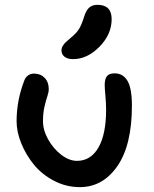

<svg xmlns="http://www.w3.org/2000/svg" viewBox="-20 -810 639 796"><path d="M283.2 -564.9Q260.3 -564.9 247.6 -574.7Q234.9 -584.5 234.9 -601.1Q234.9 -610.8 240.2 -619.6Q245.6 -628.4 252 -634.5Q258.3 -640.6 273.9 -653.8Q296.9 -672.4 307.6 -689.9Q318.4 -707.5 328.1 -738.8Q336.9 -767.6 350.1 -778.8Q363.3 -790 383.8 -790Q442.9 -790 442.9 -731Q442.9 -667.5 392.3 -616.2Q341.8 -564.9 283.2 -564.9ZM311 -34.2Q253.9 -34.2 203.4 -60.8Q152.8 -87.4 119.9 -128.2Q86.9 -168.9 67.9 -216.3Q48.8 -263.7 48.8 -307.1Q48.8 -394.5 81.1 -477.1Q85.4 -489.3 96.2 -497.1Q106.9 -504.9 121.1 -504.9Q147.9 -504.9 165 -487.3Q182.1 -469.7 182.1 -440.9Q182.1 -427.2 176 -409.7Q169.9 -392.1 164.1 -366.5Q158.2 -340.8 158.2 -307.1Q158.2 -270.5 179.7 -231.9Q201.2 -193.4 234.1 -168.2Q267.1 -143.1 298.8 -143.1Q356.4 -143.1 388.2 -198.5Q419.9 -253.9 419.9 -355Q419.9 -381.8 417 -412.4Q414.1 -442.9 414.1 -458Q414.1 -481.9 423.1 -493.9Q432.1 -505.9 455.1 -505.9Q490.2 -505.9 508.5 -474.9Q526.9 -443.8 526.9 -372.1Q526.9 -208.5 466.6 -121.3Q406.2 -34.2 311 -34.2Z"/></svg>

Font: Shantell Sans Irregular Bouncy
Style: Regular
Weight: 500
Designer: Stephen Nixon, Anya Danilova, Shantell Martin
Foundry: Arrow Type
Version: Version 1.006;[9816181b4]